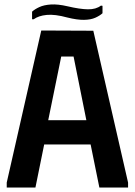

<svg xmlns="http://www.w3.org/2000/svg" viewBox="-20 -836 601 856"><path d="M10 0V-22L164 -700L396 -699L551 -22V0H423L384 -192H177L138 0ZM195 -300H365L308 -584H253ZM280 -758Q225 -773 188.5 -769.5Q152 -766 130 -750H123V-784Q135 -795 155.5 -804.5Q176 -814 207 -816Q238 -818 281 -808Q336 -795 372 -794.5Q408 -794 430 -811L437 -810V-777Q425 -766 405 -757Q385 -748 354.5 -747.5Q324 -747 280 -758Z"/></svg>

Font: Phudu Light Medium
Style: Regular
Weight: 500
Version: Version 1.005;gftools[0.9.23]